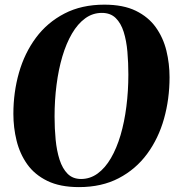

<svg xmlns="http://www.w3.org/2000/svg" viewBox="-20 -772 734 804"><path d="M310.5 11.5Q231.5 11.5 178.2 -14.5Q125 -40.5 94 -84.2Q63 -128 49.5 -182.8Q36 -237.5 36 -295Q36 -385.5 59.5 -467.8Q83 -550 130.5 -614Q178 -678 249.8 -715.2Q321.5 -752.5 417 -752.5Q496 -752.5 548.8 -726.8Q601.5 -701 632.5 -657.5Q663.5 -614 676.8 -559.8Q690 -505.5 690 -448.5Q690 -357.5 666.8 -274.8Q643.5 -192 596 -127.5Q548.5 -63 477.2 -25.8Q406 11.5 310.5 11.5ZM319.5 -22.5Q357.5 -22.5 389 -45.5Q420.5 -68.5 444.5 -109.8Q468.5 -151 484.8 -206Q501 -261 509.2 -325.8Q517.5 -390.5 517.5 -460Q517.5 -509 513.5 -555.2Q509.5 -601.5 498 -638.2Q486.5 -675 464.5 -696.5Q442.5 -718 406.5 -718Q368 -718 336.8 -695.2Q305.5 -672.5 281.5 -631.5Q257.5 -590.5 241.2 -535.8Q225 -481 216.8 -417Q208.5 -353 208.5 -284Q208.5 -234 213 -187.2Q217.5 -140.5 229.5 -103.2Q241.5 -66 263.2 -44.2Q285 -22.5 319.5 -22.5Z"/></svg>

Font: Merriweather 120pt ExtraBold
Style: Italic
Weight: 800
Italic angle: -7.8°
Version: Version 2.101